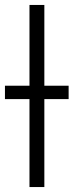

<svg xmlns="http://www.w3.org/2000/svg" viewBox="-30 -755 297 775"><path d="M89 0V-735H149V0ZM-10 -355V-409H247V-355Z"/></svg>

Font: Iosevka QP Light
Style: Regular
Weight: 300
Designer: Belleve Invis
Foundry: Belleve Invis
Version: Version 20.0.0; ttfautohint (v1.8.4)